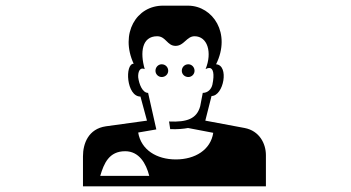

<svg xmlns="http://www.w3.org/2000/svg" viewBox="-20 -732 1240 678"><path d="M334 -111C347 -155 365 -198 422 -198C471 -198 496 -155 507 -111ZM581 -276C608 -275 628 -277 644 -280L733 -263C724 -203 669 -169 601 -169C533 -169 478 -203 468 -264L532 -275L503 -404C483 -404 471 -435 468 -459C467 -477 473 -496 491 -488C474 -547 481 -604 535 -604C566 -604 570 -570 600 -570C630 -570 639 -604 667 -604C713 -604 730 -547 706 -488C711 -491 715 -492 719 -492C733 -492 738 -471 730 -433C726 -416 713 -404 696 -404L687 -357C675 -313 641 -300 577 -303ZM529 -482C529 -470 539 -460 551 -460C564 -460 574 -470 574 -482C574 -495 564 -505 551 -505C539 -505 529 -495 529 -482ZM727 -393C770 -393 790 -502 743 -505C797 -614 732 -711 645 -712H557C461 -713 403 -613 452 -507C420 -507 426 -391 476 -391L499 -306L354 -286C292 -277 273 -225 273 -180V-74H919V-184C919 -225 896 -270 844 -280L705 -306ZM622 -482C622 -470 632 -460 645 -460C657 -460 667 -470 667 -482C667 -495 657 -505 645 -505C632 -505 622 -495 622 -482Z"/></svg>

Font: CryptoKit_GRILLE 1.4
Style: Regular
Weight: 400
Monospace: yes
Designer: Oceane Juvin
Foundry: http://www.head-geneve.ch
Version: Version 1.004